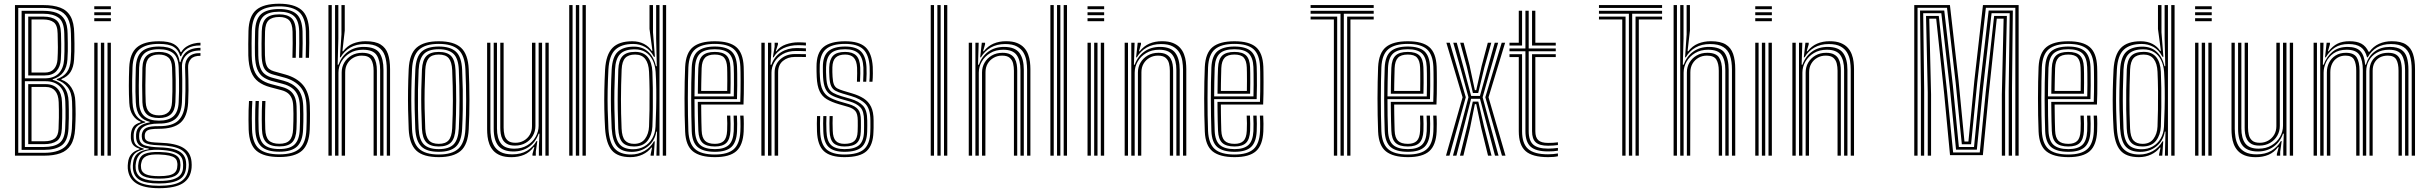

<svg xmlns="http://www.w3.org/2000/svg" viewBox="-20 -827 12902 1020"><path d="M59.5 0V-800H210.5Q263.2 -800 299.5 -786.6Q335.8 -773.2 354.6 -740.2Q373.5 -707.2 374.5 -648.5Q375.2 -618.8 375.6 -596.2Q376 -573.8 375.5 -553.5Q375 -533.2 373.5 -509.8Q370.8 -470.2 355 -445Q339.2 -419.8 306.5 -407V-403.5Q340 -392.5 359.6 -361.2Q379.2 -330 380.2 -288Q381 -268.5 381.4 -252Q381.8 -235.5 381.8 -219.1Q381.8 -202.8 381.1 -184.5Q380.5 -166.2 379.2 -143Q375.8 -87.5 355.9 -56.5Q336 -25.5 300.6 -12.8Q265.2 0 214.5 0ZM77 -15.2H214.5Q283 -15.2 319.8 -42.6Q356.5 -70 361.8 -143Q363.2 -172 363.8 -196Q364.2 -220 363.9 -242Q363.5 -264 362.8 -287.2Q361.2 -335 339.4 -363.4Q317.5 -391.8 281.5 -402.8V-406.8Q317.8 -419.2 335.4 -443.8Q353 -468.2 356 -511Q357.5 -532.5 357.8 -553.2Q358 -574 357.8 -597.1Q357.5 -620.2 356.8 -648.5Q356 -701.5 339.1 -731.1Q322.2 -760.8 289.9 -772.8Q257.5 -784.8 210.5 -784.8H77ZM94.8 -30.8V-769.5H210.5Q251.5 -769.5 280 -758.9Q308.5 -748.2 323.5 -722Q338.5 -695.8 339.2 -648.5Q340 -621 340.2 -598.2Q340.5 -575.5 340.2 -554.5Q340 -533.5 338.2 -510.8Q335.8 -470.8 316.9 -444.1Q298 -417.5 259.8 -405.8V-403Q299.8 -392.2 321.5 -363.1Q343.2 -334 344.5 -286.8Q345.2 -265.8 345.6 -244.8Q346 -223.8 345.6 -199.2Q345.2 -174.8 343.8 -142.8Q340.2 -77.5 307.1 -54.1Q274 -30.8 214.5 -30.8ZM112.2 -410.8H217Q266.2 -410.8 291.9 -437.1Q317.5 -463.5 320.8 -511.2Q322 -532.2 322.4 -553Q322.8 -573.8 322.5 -597Q322.2 -620.2 321.5 -648.5Q320.2 -711.8 291.1 -732.9Q262 -754 210.5 -754H112.2ZM130 -426.2V-738.8H210.5Q255.2 -738.8 279 -720.1Q302.8 -701.5 304 -648.2Q305 -616.2 305.1 -593.1Q305.2 -570 304.9 -551Q304.5 -532 303.2 -511.2Q300.8 -472.2 279.8 -449.2Q258.8 -426.2 217 -426.2ZM147.5 -441.5H217Q250.2 -441.5 266.9 -460.6Q283.5 -479.8 285.5 -511.2Q287.5 -545.2 287.5 -576.1Q287.5 -607 286.2 -648.2Q285.5 -693.5 265.5 -708.5Q245.5 -723.5 210.5 -723.5H147.5ZM112.2 -46.2H214.5Q266.8 -46.2 295 -66.6Q323.2 -87 326.2 -143Q327.8 -175.8 328 -199.1Q328.2 -222.5 328 -242.8Q327.8 -263 327 -286Q325.2 -341 297.6 -368.2Q270 -395.5 222 -395.5H112.2ZM130 -61.2V-380H223Q263.5 -380 285.8 -355.6Q308 -331.2 309.2 -285Q310.2 -263.2 310.5 -243.2Q310.8 -223.2 310.4 -199.5Q310 -175.8 308.5 -143Q306.2 -95.2 282.1 -78.2Q258 -61.2 214.5 -61.2ZM147.5 -76.5H214.5Q252.5 -76.5 271 -91.4Q289.5 -106.2 291 -141.8Q292.5 -179 292.8 -202Q293 -225 292.8 -243.4Q292.5 -261.8 291.8 -284.2Q290.5 -323.8 272.9 -344.4Q255.2 -365 223.5 -365H147.5Z M480.8 -778V-793.8H569V-778ZM480.8 -714.5V-730.2H569V-714.5ZM480.8 -746.2V-762H569V-746.2ZM551.2 0V-600H569V0ZM480.8 0V-600H498.5V0ZM516 0V-600H533.8V0Z M825.2 172.8Q745 172.8 704.2 147Q663.5 121.2 658.8 68.2Q658.2 60.5 658.6 52.8Q659 45 660 37.2Q663 9.2 678.1 -8.2Q693.2 -25.8 721 -33.5V-37.2Q699.5 -43.5 688.6 -55.8Q677.8 -68 675.5 -89.8Q675.2 -95 675.2 -101.4Q675.2 -107.8 675.5 -113.2Q677.2 -137.5 688.1 -153.2Q699 -169 727 -177V-180.8Q703.5 -189 686.2 -214Q669 -239 666.8 -280.2Q665.5 -302.8 665 -325.4Q664.5 -348 664.5 -371.4Q664.5 -394.8 665 -419.1Q665.5 -443.5 666.5 -469.2Q669.8 -543.5 707.6 -575.6Q745.5 -607.8 824.5 -607.8Q876.5 -607.8 903 -593.1Q929.5 -578.5 939.5 -550.5H943.2Q953.5 -568.8 971.4 -579.8Q989.2 -590.8 1009.2 -595.6Q1029.2 -600.5 1045 -600V-585.5Q1002.2 -586 976.6 -570Q951 -554 941.8 -528.5H937.5Q929.2 -561.2 903.5 -577.5Q877.8 -593.8 824.5 -593.8Q755 -593.8 720.9 -564.9Q686.8 -536 684 -469.5Q682.8 -434 682.1 -403.1Q681.5 -372.2 682 -342.8Q682.5 -313.2 684 -281.5Q686.5 -236.2 704.6 -212.1Q722.8 -188 751.5 -180.2V-176.5Q719.2 -168.8 705.8 -154Q692.2 -139.2 690.2 -113.5Q690 -107.2 690 -101.5Q690 -95.8 690.5 -89.5Q692.2 -68 703.4 -56.9Q714.5 -45.8 743.5 -37.5V-33.5Q709.5 -25.5 694.1 -9Q678.8 7.5 674.8 37.2Q673.5 45.5 672.8 51.9Q672 58.2 673 68Q678 115.2 713.4 137.6Q748.8 160 825.2 160Q904.2 160 940.5 137.2Q976.8 114.5 982 64.5Q983.2 55.5 983.1 48.2Q983 41 981.8 32Q976.2 -12.2 940.5 -32.5Q904.8 -52.8 828.2 -55Q795.2 -56 775.8 -59.8Q756.2 -63.5 746.9 -70.8Q737.5 -78 734.8 -89.2Q733.5 -94 733.1 -101.9Q732.8 -109.8 733.5 -113.8Q738 -139.2 758 -148.2Q778 -157.2 824.8 -156.8Q896.8 -156.2 928.2 -187.6Q959.8 -219 963.2 -282Q964.8 -315.8 965.1 -343.2Q965.5 -370.8 965 -400.4Q964.5 -430 963.2 -470Q962.2 -504.2 983.2 -525.1Q1004.2 -546 1045 -544.8V-530.5Q1010 -531.2 994.1 -513.6Q978.2 -496 979.2 -467.5Q980.2 -434.5 980.9 -405.1Q981.5 -375.8 981.4 -345.9Q981.2 -316 979.5 -281.2Q975.5 -207.5 938.9 -175.1Q902.2 -142.8 824.5 -142.8Q798.2 -142.8 782.4 -140.2Q766.5 -137.8 758.8 -130.9Q751 -124 749.2 -111Q749 -109.8 749 -103.6Q749 -97.5 749.8 -94.2Q752 -85 759.8 -79.6Q767.5 -74.2 783.9 -72Q800.2 -69.8 828.5 -68.8Q912.2 -66.5 952.8 -42.2Q993.2 -18 997.5 32.2Q998.2 41 998.4 49Q998.5 57 997.8 64.8Q992.8 120 951.6 146.4Q910.5 172.8 825.2 172.8ZM825.2 134.2Q871.5 134.2 898.8 125.9Q926 117.5 938.5 102.1Q951 86.8 952.2 66Q953 55.5 952.9 48.2Q952.8 41 951.5 32Q949.2 12.2 936.2 -0.9Q923.2 -14 896.9 -21.5Q870.5 -29 827.8 -31Q766.5 -33.8 737.5 -17.5Q708.5 -1.2 702 37.8Q700.8 45 700.2 52.1Q699.8 59.2 700.8 69Q705 104.2 734.8 119.2Q764.5 134.2 825.2 134.2ZM825.2 122Q769.2 122 743.5 109.4Q717.8 96.8 714.5 68.2Q713.5 60.5 713.9 53.4Q714.2 46.2 716 37.2Q721.5 2.5 748.2 -9.4Q775 -21.2 829.5 -19.5Q864.8 -18.5 887.8 -12.8Q910.8 -7 922.8 4Q934.8 15 937.2 32Q938.8 43 938.8 49.9Q938.8 56.8 937.5 65Q934 95.2 907.9 108.6Q881.8 122 825.2 122ZM825.2 108.8Q856.8 108.8 877 104.5Q897.2 100.2 907.9 90.5Q918.5 80.8 921 64.8Q922.5 56.5 922.6 48.5Q922.8 40.5 920.5 32Q918.5 20 908.6 12Q898.8 4 879.1 -0.4Q859.5 -4.8 828 -6.2Q779.5 -8.5 757.2 2.5Q735 13.5 731 37.2Q728.8 44.8 728.6 53.1Q728.5 61.5 729.8 68.2Q733 89 755.1 98.9Q777.2 108.8 825.2 108.8ZM825.2 147.8Q754.2 147.8 722.2 129Q690.2 110.2 686.2 68Q685.5 59 685.9 52.2Q686.2 45.5 687.2 37.2Q691 5.5 710 -11.2Q729 -28 770 -34V-37.8Q737.8 -42 722.2 -54Q706.8 -66 703.5 -89.5Q702.8 -95.8 702.8 -101.6Q702.8 -107.5 703 -113.5Q704.8 -141.2 722.5 -156.1Q740.2 -171 775.5 -176.8V-180Q741.8 -187.5 722.8 -211.8Q703.8 -236 701.5 -283Q700 -310.8 699.6 -340.2Q699.2 -369.8 699.9 -401.6Q700.5 -433.5 701.5 -468.2Q704 -528 733.9 -553.9Q763.8 -579.8 824.5 -579.8Q877 -579.8 902.8 -560.4Q928.5 -541 934.8 -497H938.5Q945.5 -522.2 958.5 -539Q971.5 -555.8 992.8 -564.2Q1014 -572.8 1045 -573V-558.5Q997 -559.5 971 -534.8Q945 -510 946.8 -470.2Q948 -437.5 948.2 -405.1Q948.5 -372.8 948.1 -342.1Q947.8 -311.5 946.5 -283.5Q943.2 -224 913.9 -197Q884.5 -170 824.2 -170.5Q796.5 -170.8 773.6 -165.6Q750.8 -160.5 736.6 -148.8Q722.5 -137 719.8 -116.5Q718.8 -110 719 -102.2Q719.2 -94.5 719.8 -90.2Q724 -63.2 750.4 -54.5Q776.8 -45.8 828 -44.2Q873 -43 903 -34.8Q933 -26.5 949 -10.2Q965 6 968.2 31.8Q969 39.5 969.2 47.8Q969.5 56 968.5 64.8Q964.2 110.5 928.4 129.1Q892.5 147.8 825.2 147.8ZM824.5 -186Q875 -186 900.9 -208.9Q926.8 -231.8 929.2 -283.5Q931 -313.8 931.2 -343.1Q931.5 -372.5 931 -403.4Q930.5 -434.2 929.2 -469Q927.2 -521.5 901 -543.5Q874.8 -565.5 824.5 -565.5Q769.8 -565.5 745.4 -541.5Q721 -517.5 719 -467.8Q717.5 -415 717.4 -372.9Q717.2 -330.8 719 -281.8Q721.2 -232 747.5 -209Q773.8 -186 824.5 -186ZM824.5 -200Q780.5 -200 759.4 -220.4Q738.2 -240.8 736.5 -284Q735 -328.5 735.1 -372.4Q735.2 -416.2 736.5 -466.8Q738.2 -512 759.8 -531.6Q781.2 -551.2 824.5 -551.2Q867 -551.2 888.4 -531.9Q909.8 -512.5 911.5 -468.8Q913 -433.8 913.4 -402.9Q913.8 -372 913.4 -343Q913 -314 911.8 -284.5Q909.5 -240 887.9 -220Q866.2 -200 824.5 -200ZM824.5 -214.2Q856.8 -214.2 874.5 -230.9Q892.2 -247.5 894 -285.8Q895.5 -313 895.9 -341.5Q896.2 -370 895.8 -401.4Q895.2 -432.8 894 -468.2Q892.5 -506 874.4 -521.6Q856.2 -537.2 824.5 -537.2Q791.2 -537.2 773.2 -521.1Q755.2 -505 754 -466Q752.5 -419 752.4 -374.8Q752.2 -330.5 754 -284.8Q755.8 -247.5 773.2 -230.9Q790.8 -214.2 824.5 -214.2Z M1464 7.2Q1381.5 7.2 1342.6 -25.8Q1303.8 -58.8 1301 -138.8Q1300.5 -164.5 1300.2 -190.1Q1300 -215.8 1300.6 -240.8Q1301.2 -265.8 1302.8 -290.5H1320.5Q1319.2 -271 1318.5 -247.9Q1317.8 -224.8 1317.8 -197.9Q1317.8 -171 1318.8 -139.5Q1321.2 -67.2 1355.6 -37.1Q1390 -7 1464 -7Q1538.2 -7 1571.6 -37.8Q1605 -68.5 1607.8 -139.5Q1608.8 -159 1609 -179.8Q1609.2 -200.5 1609.2 -221.8Q1609.2 -243 1608.2 -264.5Q1606 -330.5 1575.4 -365.4Q1544.8 -400.2 1491 -414.8L1431 -431Q1410.8 -436.5 1397.4 -447.4Q1384 -458.2 1377.4 -478.9Q1370.8 -499.5 1369.8 -533.8Q1369 -565.8 1369.4 -596.2Q1369.8 -626.8 1370.5 -660.5Q1371.8 -708.8 1393.5 -729.8Q1415.2 -750.8 1463.5 -750.8Q1507 -750.8 1528.8 -730.6Q1550.5 -710.5 1552 -659.5Q1552.8 -634.2 1552.5 -596.6Q1552.2 -559 1551.2 -519.8H1533.5Q1534.5 -559.8 1534.8 -596.1Q1535 -632.5 1534.2 -659Q1533.2 -701.5 1516.2 -719.1Q1499.2 -736.8 1463.5 -736.8Q1425.5 -736.8 1407.2 -719.4Q1389 -702 1388 -659.2Q1387.2 -627.8 1387 -596.5Q1386.8 -565.2 1387.5 -534.2Q1388.2 -503.5 1393.8 -486.2Q1399.2 -469 1409.6 -460.8Q1420 -452.5 1435.2 -448.2L1494.8 -431.5Q1556.5 -414.5 1589.9 -375Q1623.2 -335.5 1626 -265.2Q1626.8 -245.2 1626.9 -223.4Q1627 -201.5 1626.6 -179.8Q1626.2 -158 1625.5 -138.8Q1622.2 -60.8 1584.8 -26.8Q1547.2 7.2 1464 7.2ZM1464 -21Q1399 -21 1368.8 -48.2Q1338.5 -75.5 1336.2 -140Q1335.8 -166.8 1335.5 -191.9Q1335.2 -217 1335.9 -241.5Q1336.5 -266 1337.8 -290.5H1355.2Q1354.2 -267.8 1353.6 -244Q1353 -220.2 1353 -194.6Q1353 -169 1354 -140.5Q1356 -83.5 1381.8 -59.4Q1407.5 -35.2 1464 -35.2Q1520.2 -35.2 1545.4 -60Q1570.5 -84.8 1572.5 -140.5Q1573.5 -160.8 1573.8 -180.9Q1574 -201 1574 -221.6Q1574 -242.2 1573 -263Q1571.8 -298 1561.2 -321.5Q1550.8 -345 1531.1 -359.4Q1511.5 -373.8 1483.2 -381.2L1422.8 -397.2Q1396 -404.5 1376.6 -418.8Q1357.2 -433 1346.5 -460.1Q1335.8 -487.2 1334.5 -532.8Q1334 -553.5 1334 -574.9Q1334 -596.2 1334.4 -618Q1334.8 -639.8 1335.2 -661.2Q1337 -724.8 1367 -751.9Q1397 -779 1463.5 -779Q1525.5 -779 1555.2 -752.4Q1585 -725.8 1587.2 -660.5Q1588 -635.8 1587.8 -597Q1587.5 -558.2 1586.2 -519.8H1568.8Q1569.8 -559.2 1570 -597.1Q1570.2 -635 1569.5 -660Q1567.8 -718.5 1541.8 -741.6Q1515.8 -764.8 1463.5 -764.8Q1406.5 -764.8 1380.5 -741Q1354.5 -717.2 1352.8 -660.8Q1352 -630.5 1351.8 -596.9Q1351.5 -563.2 1352.2 -533Q1353.2 -493.8 1361.8 -470Q1370.2 -446.2 1386.5 -433.4Q1402.8 -420.5 1427 -414L1487 -398Q1534 -385.5 1561.2 -354.9Q1588.5 -324.2 1590.8 -263.8Q1591.5 -241.2 1591.8 -221Q1592 -200.8 1591.6 -181Q1591.2 -161.2 1590.2 -140Q1587.8 -77 1558.6 -49Q1529.5 -21 1464 -21ZM1464 -49.2Q1416.8 -49.2 1394.9 -70.5Q1373 -91.8 1371.5 -141.2Q1371 -165.8 1370.6 -189.9Q1370.2 -214 1370.9 -238.9Q1371.5 -263.8 1372.8 -290.5H1390.2Q1389.2 -263 1388.6 -239.6Q1388 -216.2 1388.2 -192.9Q1388.5 -169.5 1389.2 -141.5Q1390.5 -99.2 1408.2 -81.2Q1426 -63.2 1464 -63.2Q1501.5 -63.2 1518.5 -81.6Q1535.5 -100 1537.2 -141.5Q1538.2 -165 1538.6 -184.8Q1539 -204.5 1538.9 -223.1Q1538.8 -241.8 1537.8 -261.8Q1537 -288 1529.6 -305.1Q1522.2 -322.2 1508.9 -332.4Q1495.5 -342.5 1475.8 -347.8L1414.8 -364Q1378 -373.8 1352.6 -392.9Q1327.2 -412 1314 -445.5Q1300.8 -479 1299.2 -531.8Q1298.8 -560.5 1298.9 -593.2Q1299 -626 1300 -662.2Q1302.2 -741 1341 -774.1Q1379.8 -807.2 1463.5 -807.2Q1541.5 -807.2 1580.6 -775.2Q1619.8 -743.2 1622.5 -661.8Q1623.2 -637.8 1623.1 -599.2Q1623 -560.8 1621.5 -519.8H1604Q1605.2 -558 1605.4 -596.6Q1605.5 -635.2 1604.8 -661Q1602.5 -734 1568.4 -763.6Q1534.2 -793.2 1463.5 -793.2Q1388.2 -793.2 1354 -763.1Q1319.8 -733 1317.5 -661.8Q1316.8 -633.2 1316.5 -596.6Q1316.2 -560 1317 -532Q1318 -485.5 1329.2 -455.2Q1340.5 -425 1362.8 -407.4Q1385 -389.8 1419 -380.5L1479.5 -364.5Q1502.2 -358.5 1518.8 -346.8Q1535.2 -335 1544.8 -314.6Q1554.2 -294.2 1555.5 -262.5Q1556 -242.8 1556.2 -222.9Q1556.5 -203 1556.2 -182.6Q1556 -162.2 1555 -141Q1553 -92 1531.9 -70.6Q1510.8 -49.2 1464 -49.2Z M2034.8 0V-457.2Q2034.8 -501 2024.5 -531.2Q2014.2 -561.5 1988.9 -577.2Q1963.5 -593 1918.2 -593Q1873.8 -593 1841.2 -574.5Q1808.8 -556 1789.5 -522.5H1785.8L1794 -644V-800H1811.5V-664.5L1799 -554.5H1802.8Q1824 -582.8 1854.9 -595.4Q1885.8 -608 1923 -608Q1973.5 -608 2001.5 -590.9Q2029.5 -573.8 2040.9 -540.8Q2052.2 -507.8 2052.2 -460V0ZM1724.8 0V-800H1742.5V0ZM1795.2 0V-442.2Q1795.2 -470.8 1809 -494.4Q1822.8 -518 1847.2 -532.2Q1871.8 -546.5 1904 -546.5Q1950 -546.5 1966.1 -521.9Q1982.2 -497.2 1982.2 -452V0H1964.8V-451.2Q1964.8 -489 1952 -510.2Q1939.2 -531.5 1901.8 -531.5Q1877 -531.5 1857 -520.1Q1837 -508.8 1825.4 -489Q1813.8 -469.2 1813.8 -443.5L1813 0ZM1760 0V-800H1777.5V-622.8L1773.8 -483.2H1778.2Q1794.2 -527.8 1829.2 -552.9Q1864.2 -578 1913.2 -577.8Q1974.5 -577.2 1995.9 -545.9Q2017.2 -514.5 2017.2 -456.5V0H1999.5V-454.8Q1999.5 -506.8 1980.4 -534.8Q1961.2 -562.8 1908 -562.8Q1868.2 -562.8 1839.1 -545.2Q1810 -527.8 1794 -500Q1778 -472.2 1778 -441.2V0Z M2311 7.8Q2228.2 7.8 2191.6 -27.1Q2155 -62 2151.2 -140.5Q2149 -192 2148 -243.5Q2147 -295 2147.8 -348.6Q2148.5 -402.2 2151.2 -459.5Q2155.2 -541.2 2193.8 -574.5Q2232.2 -607.8 2311 -607.8Q2391.5 -607.8 2429 -573.6Q2466.5 -539.5 2470.2 -459.2Q2473.8 -378.2 2473.9 -297.9Q2474 -217.5 2470.2 -140.5Q2466 -58.8 2427.6 -25.5Q2389.2 7.8 2311 7.8ZM2311 -6.2Q2382.2 -6.2 2415.6 -37.4Q2449 -68.5 2452.5 -141.5Q2456.2 -214.2 2456.4 -292.8Q2456.5 -371.2 2452.5 -458.5Q2449.2 -531.5 2415.9 -562.6Q2382.5 -593.8 2311 -593.8Q2239.2 -593.8 2205.9 -562.6Q2172.5 -531.5 2168.8 -458.5Q2166 -399 2165.2 -345.8Q2164.5 -292.5 2165.5 -242.5Q2166.5 -192.5 2168.8 -141.2Q2172.2 -69 2205.4 -37.6Q2238.5 -6.2 2311 -6.2ZM2311 -20.5Q2246.5 -20.5 2218 -49.2Q2189.5 -78 2186.2 -142.5Q2184 -195 2183 -245.5Q2182 -296 2182.9 -348.1Q2183.8 -400.2 2186.5 -457.5Q2189.8 -524 2219.2 -551.9Q2248.8 -579.8 2311 -579.8Q2373 -579.8 2402.5 -552Q2432 -524.2 2435 -457.8Q2437.5 -403 2438.4 -351.2Q2439.2 -299.5 2438.5 -248Q2437.8 -196.5 2435 -142.5Q2431.8 -76.5 2402.5 -48.5Q2373.2 -20.5 2311 -20.5ZM2311 -34.8Q2365 -34.8 2389.8 -60Q2414.5 -85.2 2417.5 -143.8Q2421 -219.5 2421.1 -294Q2421.2 -368.5 2417.5 -456.5Q2414.8 -516.8 2389 -541.1Q2363.2 -565.5 2311 -565.5Q2255.8 -565.5 2231.4 -539.8Q2207 -514 2204 -456.2Q2201.5 -402.5 2200.6 -352Q2199.8 -301.5 2200.5 -250.2Q2201.2 -199 2204 -143Q2207 -84.2 2232.1 -59.5Q2257.2 -34.8 2311 -34.8ZM2311 -48.8Q2265.8 -48.8 2244.9 -70.8Q2224 -92.8 2221.5 -143.2Q2219.2 -198.2 2218.2 -248.6Q2217.2 -299 2218.1 -349.8Q2219 -400.5 2221.5 -455.8Q2224 -508 2245.4 -529.6Q2266.8 -551.2 2311 -551.2Q2356 -551.2 2376.8 -529.2Q2397.5 -507.2 2399.8 -455.8Q2403.8 -366 2403.5 -291.6Q2403.2 -217.2 2399.8 -144.2Q2397.2 -92.8 2376.4 -70.8Q2355.5 -48.8 2311 -48.8ZM2311 -62.8Q2347 -62.8 2363.5 -82Q2380 -101.2 2382.2 -145Q2385.8 -221.2 2385.9 -293.1Q2386 -365 2382.2 -455Q2380.2 -498.2 2363.9 -517.8Q2347.5 -537.2 2311 -537.2Q2274.2 -537.2 2257.9 -517.9Q2241.5 -498.5 2239.2 -455.2Q2236.8 -399.5 2235.9 -349.5Q2235 -299.5 2235.9 -249.6Q2236.8 -199.8 2239.2 -143.8Q2241.5 -101.2 2258.1 -82Q2274.8 -62.8 2311 -62.8Z M2696.8 8Q2661.8 8 2638.4 -1.4Q2615 -10.8 2600.9 -26.6Q2586.8 -42.5 2579.6 -61.9Q2572.5 -81.2 2570.1 -101.5Q2567.8 -121.8 2567.8 -140V-600H2585.2V-142.8Q2585.2 -121.2 2588.9 -97.6Q2592.5 -74 2604.1 -53.4Q2615.8 -32.8 2639 -19.9Q2662.2 -7 2701.8 -7Q2747.5 -7 2779.5 -26Q2811.5 -45 2830.2 -77.5H2834.5L2826.5 -20.8V0H2808.8V-9L2818.8 -45.5H2815Q2793.8 -17 2763.9 -4.5Q2734 8 2696.8 8ZM2877.5 0V-600H2895V0ZM2715.8 -53.5Q2688.8 -53.5 2673.1 -62.8Q2657.5 -72 2649.9 -86.5Q2642.2 -101 2640 -117.4Q2637.8 -133.8 2637.8 -148V-600H2655.5V-148.8Q2655.5 -129.2 2659.8 -110.9Q2664 -92.5 2677.4 -80.5Q2690.8 -68.5 2718.2 -68.5Q2742.8 -68.5 2762.8 -79.9Q2782.8 -91.2 2794.5 -111.1Q2806.2 -131 2806.2 -156.5V-600H2824.5V-157.8Q2824.5 -129.5 2810.8 -105.8Q2797 -82 2772.6 -67.8Q2748.2 -53.5 2715.8 -53.5ZM2706.5 -22.2Q2651.8 -22.8 2627.2 -52.8Q2602.8 -82.8 2602.8 -143.5V-600H2620.2V-145.2Q2620.2 -92.8 2641 -65Q2661.8 -37.2 2712 -37.2Q2751.5 -37.2 2780.6 -54.8Q2809.8 -72.2 2825.6 -100.1Q2841.5 -128 2841.5 -159V-600H2859.8V0H2842.8V-47.8L2845.8 -116.8H2841.5Q2825.2 -71.5 2790 -46.8Q2754.8 -22 2706.5 -22.2Z M3074.5 0V-800H3092.2V0ZM3004 0V-800H3021.8V0ZM3039.2 0V-800H3057V0Z M3518.8 0H3501V-800H3518.8ZM3483.5 0H3467.2L3470.5 -127.8H3466.8Q3458 -78 3421.6 -49.1Q3385.2 -20.2 3336 -20.2Q3284.8 -20.2 3259.4 -48.2Q3234 -76.2 3229.5 -144.2Q3227 -192 3225.9 -242.2Q3224.8 -292.5 3225.6 -346.1Q3226.5 -399.8 3229.5 -457.2Q3233.2 -524.8 3262.1 -552Q3291 -579.2 3348 -579.2Q3394 -579.2 3424.1 -551.4Q3454.2 -523.5 3465 -475.2H3469.2L3465.8 -623.5V-800H3483.5ZM3343.5 -34.2Q3376.5 -34.2 3402.8 -49.1Q3429 -64 3444.9 -91Q3460.8 -118 3462.5 -154.2Q3464.5 -199 3465.8 -250.5Q3467 -302 3466.4 -352.8Q3465.8 -403.5 3463 -445.5Q3460.2 -481.5 3446.8 -508.2Q3433.2 -535 3409.5 -550Q3385.8 -565 3352.2 -565Q3299.5 -565 3274.8 -540.2Q3250 -515.5 3247.2 -456.8Q3244.8 -397.8 3244 -346.8Q3243.2 -295.8 3244.1 -246.6Q3245 -197.5 3247.2 -143.8Q3250 -85.2 3272.4 -59.8Q3294.8 -34.2 3343.5 -34.2ZM3348 -48.8Q3305.8 -48.8 3286.2 -71.1Q3266.8 -93.5 3264.5 -144.8Q3262.5 -197.8 3261.8 -247.4Q3261 -297 3261.9 -348.4Q3262.8 -399.8 3264.8 -457.8Q3266.8 -506.8 3287.4 -529.1Q3308 -551.5 3354.2 -551.5Q3398.2 -551.5 3420.9 -523.9Q3443.5 -496.2 3445.8 -445.8Q3447.5 -408.2 3448.1 -359.4Q3448.8 -310.5 3448.2 -257.5Q3447.8 -204.5 3445.8 -154.2Q3443.8 -110 3420.1 -79.4Q3396.5 -48.8 3348 -48.8ZM3348.5 -62.8Q3387.2 -62.8 3406.8 -89.5Q3426.2 -116.2 3428 -154.8Q3429.8 -194 3430.5 -244.2Q3431.2 -294.5 3430.8 -347.1Q3430.2 -399.8 3428 -445.5Q3426 -490.2 3407.8 -513.8Q3389.5 -537.2 3354.2 -537.2Q3318.2 -537.2 3301.4 -518.9Q3284.5 -500.5 3282.5 -458Q3279 -374 3278.9 -299.5Q3278.8 -225 3282.2 -144.8Q3284.2 -99 3300.5 -80.9Q3316.8 -62.8 3348.5 -62.8ZM3328.8 7.8Q3260.8 7.8 3230.2 -28.5Q3199.8 -64.8 3194.5 -144Q3191.5 -196 3190.5 -245.9Q3189.5 -295.8 3190.5 -347.6Q3191.5 -399.5 3194.5 -457.5Q3199.5 -537.5 3233.8 -572.6Q3268 -607.8 3339 -607.8Q3374.5 -607.8 3401.1 -593.8Q3427.8 -579.8 3441.8 -557H3446L3430.5 -673.2V-800H3449V-655L3459.2 -525.2L3454 -525.5Q3435.8 -561.2 3407 -577.4Q3378.2 -593.5 3344 -593.5Q3281.8 -593.5 3249.1 -563.2Q3216.5 -533 3212.2 -458Q3209.2 -398.5 3208.2 -346.2Q3207.2 -294 3208.4 -244.4Q3209.5 -194.8 3212.2 -143.2Q3217 -68.5 3245.8 -37.4Q3274.5 -6.2 3332.5 -6.2Q3370.2 -6.2 3403 -24.6Q3435.8 -43 3454.2 -76.2H3458.5L3453.2 0H3436.2L3436.5 -6.5L3444 -42.8H3440.2Q3423.2 -20 3393.9 -6.1Q3364.5 7.8 3328.8 7.8Z M3778 7.8Q3699.5 7.8 3661.2 -22.8Q3623 -53.2 3619.8 -127.8Q3618 -169.2 3617.2 -214.2Q3616.5 -259.2 3616.5 -304.6Q3616.5 -350 3617.4 -392.5Q3618.2 -435 3619.8 -471Q3623.5 -546.2 3661.4 -577Q3699.2 -607.8 3777.2 -607.8Q3855.2 -607.8 3891.4 -577Q3927.5 -546.2 3930.8 -473.2Q3931.2 -465.5 3931.5 -443.2Q3931.8 -421 3931.9 -390.9Q3932 -360.8 3931.5 -329.1Q3931 -297.5 3929.8 -271.5H3705Q3705.2 -246 3705.5 -223Q3705.8 -200 3706.2 -178Q3706.8 -156 3707.5 -133.2Q3709 -95.5 3725.4 -79.1Q3741.8 -62.8 3778 -62.8Q3809 -62.8 3824.9 -78.1Q3840.8 -93.5 3842.8 -132.2Q3843.8 -149.2 3843.6 -171.9Q3843.5 -194.5 3842.2 -212.8H3859.8Q3861 -192 3861 -169.1Q3861 -146.2 3860.5 -131.5Q3858.2 -87.2 3838.9 -68Q3819.5 -48.8 3778 -48.8Q3732.5 -48.8 3712.1 -68.4Q3691.8 -88 3690 -132.5Q3689 -158 3688.4 -184.1Q3687.8 -210.2 3687.5 -236Q3687.2 -261.8 3687 -286H3912.8Q3913.8 -312.2 3914.1 -341.5Q3914.5 -370.8 3914.4 -397.8Q3914.2 -424.8 3914 -444.8Q3913.8 -464.8 3913.2 -472.5Q3910.2 -537.5 3878.6 -565.6Q3847 -593.8 3777.2 -593.8Q3708 -593.8 3674.1 -565.8Q3640.2 -537.8 3637 -469Q3635.8 -437 3635 -395.1Q3634.2 -353.2 3634.2 -307.2Q3634.2 -261.2 3634.9 -215.6Q3635.5 -170 3637 -130.5Q3640 -64.5 3672.4 -35.4Q3704.8 -6.2 3778 -6.2Q3846.5 -6.2 3878.2 -34.6Q3910 -63 3913.2 -129.5Q3913.8 -140 3913.9 -154.8Q3914 -169.5 3913.6 -184.9Q3913.2 -200.2 3912.2 -212.8H3930Q3931.5 -194 3931.5 -169.5Q3931.5 -145 3930.8 -128.8Q3927.2 -55.8 3891.8 -24Q3856.2 7.8 3778 7.8ZM3778 -20.5Q3716.8 -20.5 3687 -45.2Q3657.2 -70 3654.8 -130.5Q3653.5 -165.8 3652.8 -209.1Q3652 -252.5 3651.9 -298.5Q3651.8 -344.5 3652.5 -388.2Q3653.2 -432 3654.8 -467.8Q3657.5 -530 3687.2 -554.9Q3717 -579.8 3777.2 -579.8Q3837.8 -579.8 3865.4 -554.8Q3893 -529.8 3895.5 -472Q3896 -462.8 3896.4 -435.5Q3896.8 -408.2 3896.6 -372.2Q3896.5 -336.2 3895.2 -300.5H3669.5Q3669.5 -256.8 3670.1 -212.2Q3670.8 -167.8 3672.2 -131.8Q3674.5 -78.8 3699.8 -56.8Q3725 -34.8 3778 -34.8Q3827.5 -34.8 3851.4 -56.5Q3875.2 -78.2 3878 -130.5Q3878.8 -146 3878.6 -169.8Q3878.5 -193.5 3877.2 -212.8H3895Q3896.2 -193 3896.2 -169.5Q3896.2 -146 3895.5 -130Q3892.8 -71.5 3865.4 -46Q3838 -20.5 3778 -20.5ZM3669.5 -314.8H3878.2Q3879 -346.5 3879.1 -378.5Q3879.2 -410.5 3878.9 -435.6Q3878.5 -460.8 3878 -471Q3875.8 -521.5 3852.2 -543.5Q3828.8 -565.5 3777.2 -565.5Q3724 -565.5 3699.4 -542.9Q3674.8 -520.2 3672.2 -467Q3671 -433.5 3670.4 -393.5Q3669.8 -353.5 3669.5 -314.8ZM3687.2 -329.2Q3687.5 -346.8 3687.8 -370.4Q3688 -394 3688.5 -419.1Q3689 -444.2 3690 -466Q3692 -512.2 3712.5 -531.8Q3733 -551.2 3777.2 -551.2Q3819.8 -551.2 3839.1 -532.5Q3858.5 -513.8 3860.2 -470.5Q3860.8 -460.5 3861.1 -437.9Q3861.5 -415.2 3861.4 -386.6Q3861.2 -358 3860.5 -329.2ZM3705 -343.8H3843.2Q3843.8 -371.2 3843.8 -397.1Q3843.8 -423 3843.5 -442.4Q3843.2 -461.8 3842.8 -469.2Q3841.2 -504.2 3826.8 -520.8Q3812.2 -537.2 3777.2 -537.2Q3741 -537.2 3725 -520Q3709 -502.8 3707.5 -465.2Q3707 -444.2 3706.4 -424.1Q3705.8 -404 3705.5 -384.1Q3705.2 -364.2 3705 -343.8Z M4060 0V-600H4077.5L4077.8 -552.5L4073.2 -483.2H4078.2Q4093.8 -527 4129 -549.4Q4164.2 -571.8 4212.2 -571.8Q4225 -571.8 4239.6 -571.1Q4254.2 -570.5 4261.5 -570V-555Q4252.2 -555.5 4236.2 -555.9Q4220.2 -556.2 4208 -556.2Q4167.8 -556.2 4138.6 -539.8Q4109.5 -523.2 4094 -496.9Q4078.5 -470.5 4078.5 -441V0ZM4024.8 0V-600H4042.5V0ZM4095.2 0V-442.2Q4095.2 -485.2 4126 -512.5Q4156.8 -539.8 4201.8 -539.8Q4216.8 -539.8 4232.8 -539.6Q4248.8 -539.5 4261.5 -539.2V-524Q4249 -524.5 4232.8 -524.5Q4216.5 -524.5 4201.5 -524.5Q4165.2 -524.5 4139.5 -503.5Q4113.8 -482.5 4113.8 -443.5V0ZM4085.8 -522.5 4095.2 -579.2V-600H4112.8L4113 -591.2L4101.2 -554.5H4104.5Q4122.8 -579.8 4155 -591Q4187.2 -602.2 4220.5 -602.2Q4228.8 -602.2 4240.2 -601.8Q4251.8 -601.2 4261.5 -600.5V-585.2Q4253.5 -586 4242.4 -586.5Q4231.2 -587 4220.2 -587Q4176.2 -587 4142.4 -571.1Q4108.5 -555.2 4089.5 -522.5Z M4466.2 7.8Q4391.8 7.8 4357.4 -23.6Q4323 -55 4320.2 -128.8Q4319.5 -150 4319.5 -170.5Q4319.5 -191 4320.5 -210.5H4337.2Q4336.2 -192.5 4336.2 -171Q4336.2 -149.5 4337 -129.2Q4339.5 -62.2 4370.1 -34.2Q4400.8 -6.2 4466.2 -6.2Q4539 -6.2 4570.4 -34.6Q4601.8 -63 4603.5 -126.5Q4604 -140.2 4604.1 -148.5Q4604.2 -156.8 4604.1 -165.1Q4604 -173.5 4604 -187Q4604 -247.5 4578 -274.8Q4552 -302 4502.2 -316.5L4454.8 -330.5Q4432.8 -337 4418 -345.1Q4403.2 -353.2 4395.5 -370Q4387.8 -386.8 4386.2 -418.5Q4385.5 -434.8 4385.1 -444.8Q4384.8 -454.8 4385.2 -469.2Q4386.8 -510.8 4405.8 -531Q4424.8 -551.2 4469.8 -551.2Q4509 -551.2 4528.5 -532.1Q4548 -513 4550 -468Q4550.5 -458.5 4550.4 -436.9Q4550.2 -415.2 4548.8 -392.8H4532.5Q4533.5 -414.2 4533.6 -436.6Q4533.8 -459 4533.2 -467.5Q4531.2 -503.8 4515.8 -520.5Q4500.2 -537.2 4469.8 -537.2Q4436.5 -537.2 4419.8 -521.4Q4403 -505.5 4402 -469.2Q4401.5 -454 4401.9 -443.8Q4402.2 -433.5 4403 -418.8Q4404.5 -391.8 4410.4 -377.9Q4416.2 -364 4428.2 -357.4Q4440.2 -350.8 4459.5 -345L4506.2 -331Q4543 -320.2 4568.5 -303.9Q4594 -287.5 4607.5 -259.9Q4621 -232.2 4621 -187Q4621 -173.2 4621 -164.9Q4621 -156.5 4621 -148.1Q4621 -139.8 4620.2 -126.2Q4618.5 -56.8 4584 -24.5Q4549.5 7.8 4466.2 7.8ZM4466.2 -20.5Q4409.2 -20.5 4382.6 -45.4Q4356 -70.2 4353.8 -130Q4353 -149.8 4352.9 -171Q4352.8 -192.2 4353.8 -210.5H4370.5Q4369.5 -192.2 4369.6 -171.4Q4369.8 -150.5 4370.5 -130.8Q4372.2 -78 4395.2 -56.4Q4418.2 -34.8 4466.2 -34.8Q4519.5 -34.8 4544 -55.9Q4568.5 -77 4570 -127.2Q4570.5 -144 4570.4 -157Q4570.2 -170 4570.2 -187Q4570.2 -236.2 4550.6 -256.8Q4531 -277.2 4494 -288L4445.5 -301.8Q4416 -310.5 4396 -321.8Q4376 -333 4365.4 -355.1Q4354.8 -377.2 4352.5 -418Q4351.8 -433 4351.6 -445.5Q4351.5 -458 4351.5 -469.8Q4351.2 -528.5 4379.8 -554.1Q4408.2 -579.8 4469.8 -579.8Q4528.5 -579.8 4554.4 -553.1Q4580.2 -526.5 4583.2 -470.8Q4584 -458 4583.8 -434.9Q4583.5 -411.8 4582 -392.8H4565.5Q4566.5 -411.5 4566.9 -435.9Q4567.2 -460.2 4566.8 -468.5Q4564.2 -520.8 4540.9 -543.1Q4517.5 -565.5 4469.8 -565.5Q4416.8 -565.5 4393.1 -542.8Q4369.5 -520 4368.5 -470.2Q4368 -454 4368.4 -443.5Q4368.8 -433 4369.5 -418.5Q4371 -382 4380 -362.6Q4389 -343.2 4406.4 -333.6Q4423.8 -324 4450 -316L4498 -302.2Q4543 -289 4565.1 -264.9Q4587.2 -240.8 4587.2 -187Q4587.2 -172.8 4587.4 -159.1Q4587.5 -145.5 4586.8 -127Q4585 -70.5 4557.5 -45.5Q4530 -20.5 4466.2 -20.5ZM4466.2 -48.8Q4427 -48.8 4407.8 -67.2Q4388.5 -85.8 4387.2 -131.2Q4386.5 -152 4386.4 -171.4Q4386.2 -190.8 4387.2 -210.5H4403.8Q4402.8 -190.8 4403 -172.6Q4403.2 -154.5 4404 -131.8Q4405.2 -94.8 4419.9 -78.8Q4434.5 -62.8 4466.2 -62.8Q4502 -62.8 4518.4 -77.5Q4534.8 -92.2 4536.2 -127.8Q4537 -147.8 4536.9 -158.1Q4536.8 -168.5 4536.8 -187Q4536.5 -222 4524.4 -236.8Q4512.2 -251.5 4485.8 -259.2L4436.2 -273.5Q4397.2 -285 4372 -300.2Q4346.8 -315.5 4333.9 -343Q4321 -370.5 4318.8 -418Q4318 -436.5 4317.9 -447.2Q4317.8 -458 4317.8 -471.2Q4317.2 -546 4354.6 -576.9Q4392 -607.8 4469.8 -607.8Q4544.2 -607.8 4578.1 -576.2Q4612 -544.8 4616.5 -472Q4617.2 -460.2 4617.1 -436.6Q4617 -413 4615 -392.8H4598.5Q4600.5 -413.8 4600.5 -436.9Q4600.5 -460 4600 -471.5Q4596.2 -536 4566.2 -564.9Q4536.2 -593.8 4469.8 -593.8Q4398 -593.8 4366.1 -564.5Q4334.2 -535.2 4334.8 -470Q4334.5 -458.5 4334.6 -446.8Q4334.8 -435 4335.8 -418.2Q4338.2 -373.2 4350.4 -348.6Q4362.5 -324 4384.9 -311Q4407.2 -298 4441 -288L4490 -273.8Q4523 -264 4538.2 -246Q4553.5 -228 4553.5 -187Q4553.5 -173.5 4553.6 -165.2Q4553.8 -157 4553.6 -148.8Q4553.5 -140.5 4553 -127Q4551.8 -86.5 4532.2 -67.6Q4512.8 -48.8 4466.2 -48.8Z M4995 0V-800H5012.5V0ZM4924.5 0V-800H4942V0ZM4959.8 0V-800H4977.2V0Z M5436.5 0V-457.2Q5436.5 -479 5432.9 -502.6Q5429.2 -526.2 5417.6 -546.8Q5406 -567.2 5382.6 -580.1Q5359.2 -593 5320 -593Q5275.8 -593 5243.1 -574.2Q5210.5 -555.5 5191.2 -522.5H5187.2L5195.8 -600H5213.2V-591.5L5202.5 -554.5H5206.2Q5228.2 -582.5 5257.9 -595.2Q5287.5 -608 5324.8 -608Q5359.8 -608 5383 -598.6Q5406.2 -589.2 5420.5 -573.5Q5434.8 -557.8 5442 -538.2Q5449.2 -518.8 5451.6 -498.5Q5454 -478.2 5454 -460V0ZM5126.5 0V-600H5144.2V0ZM5197 0V-442.2Q5197 -470.8 5210.8 -494.4Q5224.5 -518 5249 -532.2Q5273.5 -546.5 5305.8 -546.5Q5331.8 -546.5 5347.4 -538Q5363 -529.5 5370.9 -515.6Q5378.8 -501.8 5381.4 -485Q5384 -468.2 5384 -452V0H5366.5V-451.2Q5366.5 -471.5 5362.1 -489.8Q5357.8 -508 5344.2 -519.8Q5330.8 -531.5 5303.5 -531.5Q5278.8 -531.5 5258.8 -520.1Q5238.8 -508.8 5227.1 -489Q5215.5 -469.2 5215.5 -443.5L5214.8 0ZM5161.8 0V-600H5179.2L5175.8 -483.2H5180Q5196 -527.8 5231 -552.9Q5266 -578 5315 -577.8Q5372.2 -577.5 5395.6 -545.9Q5419 -514.2 5419 -456.5V0H5401.2V-454.8Q5401.2 -507.5 5380.6 -535.1Q5360 -562.8 5309.8 -562.8Q5270 -562.8 5240.9 -545.2Q5211.8 -527.8 5195.8 -500Q5179.8 -472.2 5179.8 -441.2V0Z M5630.8 0V-800H5648.5V0ZM5560.2 0V-800H5578V0ZM5595.5 0V-800H5613.2V0Z M5757.5 -778V-793.8H5845.8V-778ZM5757.5 -714.5V-730.2H5845.8V-714.5ZM5757.5 -746.2V-762H5845.8V-746.2ZM5828 0V-600H5845.8V0ZM5757.5 0V-600H5775.2V0ZM5792.8 0V-600H5810.5V0Z M6264.8 0V-457.2Q6264.8 -479 6261.1 -502.6Q6257.5 -526.2 6245.9 -546.8Q6234.2 -567.2 6210.9 -580.1Q6187.5 -593 6148.2 -593Q6104 -593 6071.4 -574.2Q6038.8 -555.5 6019.5 -522.5H6015.5L6024 -600H6041.5V-591.5L6030.8 -554.5H6034.5Q6056.5 -582.5 6086.1 -595.2Q6115.8 -608 6153 -608Q6188 -608 6211.2 -598.6Q6234.5 -589.2 6248.8 -573.5Q6263 -557.8 6270.2 -538.2Q6277.5 -518.8 6279.9 -498.5Q6282.2 -478.2 6282.2 -460V0ZM5954.8 0V-600H5972.5V0ZM6025.2 0V-442.2Q6025.2 -470.8 6039 -494.4Q6052.8 -518 6077.2 -532.2Q6101.8 -546.5 6134 -546.5Q6160 -546.5 6175.6 -538Q6191.2 -529.5 6199.1 -515.6Q6207 -501.8 6209.6 -485Q6212.2 -468.2 6212.2 -452V0H6194.8V-451.2Q6194.8 -471.5 6190.4 -489.8Q6186 -508 6172.5 -519.8Q6159 -531.5 6131.8 -531.5Q6107 -531.5 6087 -520.1Q6067 -508.8 6055.4 -489Q6043.8 -469.2 6043.8 -443.5L6043 0ZM5990 0V-600H6007.5L6004 -483.2H6008.2Q6024.2 -527.8 6059.2 -552.9Q6094.2 -578 6143.2 -577.8Q6200.5 -577.5 6223.9 -545.9Q6247.2 -514.2 6247.2 -456.5V0H6229.5V-454.8Q6229.5 -507.5 6208.9 -535.1Q6188.2 -562.8 6138 -562.8Q6098.2 -562.8 6069.1 -545.2Q6040 -527.8 6024 -500Q6008 -472.2 6008 -441.2V0Z M6538.8 7.8Q6460.2 7.8 6422 -22.8Q6383.8 -53.2 6380.5 -127.8Q6378.8 -169.2 6378 -214.2Q6377.2 -259.2 6377.2 -304.6Q6377.2 -350 6378.1 -392.5Q6379 -435 6380.5 -471Q6384.2 -546.2 6422.1 -577Q6460 -607.8 6538 -607.8Q6616 -607.8 6652.1 -577Q6688.2 -546.2 6691.5 -473.2Q6692 -465.5 6692.2 -443.2Q6692.5 -421 6692.6 -390.9Q6692.8 -360.8 6692.2 -329.1Q6691.8 -297.5 6690.5 -271.5H6465.8Q6466 -246 6466.2 -223Q6466.5 -200 6467 -178Q6467.5 -156 6468.2 -133.2Q6469.8 -95.5 6486.1 -79.1Q6502.5 -62.8 6538.8 -62.8Q6569.8 -62.8 6585.6 -78.1Q6601.5 -93.5 6603.5 -132.2Q6604.5 -149.2 6604.4 -171.9Q6604.2 -194.5 6603 -212.8H6620.5Q6621.8 -192 6621.8 -169.1Q6621.8 -146.2 6621.2 -131.5Q6619 -87.2 6599.6 -68Q6580.2 -48.8 6538.8 -48.8Q6493.2 -48.8 6472.9 -68.4Q6452.5 -88 6450.8 -132.5Q6449.8 -158 6449.1 -184.1Q6448.5 -210.2 6448.2 -236Q6448 -261.8 6447.8 -286H6673.5Q6674.5 -312.2 6674.9 -341.5Q6675.2 -370.8 6675.1 -397.8Q6675 -424.8 6674.8 -444.8Q6674.5 -464.8 6674 -472.5Q6671 -537.5 6639.4 -565.6Q6607.8 -593.8 6538 -593.8Q6468.8 -593.8 6434.9 -565.8Q6401 -537.8 6397.8 -469Q6396.5 -437 6395.8 -395.1Q6395 -353.2 6395 -307.2Q6395 -261.2 6395.6 -215.6Q6396.2 -170 6397.8 -130.5Q6400.8 -64.5 6433.1 -35.4Q6465.5 -6.2 6538.8 -6.2Q6607.2 -6.2 6639 -34.6Q6670.8 -63 6674 -129.5Q6674.5 -140 6674.6 -154.8Q6674.8 -169.5 6674.4 -184.9Q6674 -200.2 6673 -212.8H6690.8Q6692.2 -194 6692.2 -169.5Q6692.2 -145 6691.5 -128.8Q6688 -55.8 6652.5 -24Q6617 7.8 6538.8 7.8ZM6538.8 -20.5Q6477.5 -20.5 6447.8 -45.2Q6418 -70 6415.5 -130.5Q6414.2 -165.8 6413.5 -209.1Q6412.8 -252.5 6412.6 -298.5Q6412.5 -344.5 6413.2 -388.2Q6414 -432 6415.5 -467.8Q6418.2 -530 6448 -554.9Q6477.8 -579.8 6538 -579.8Q6598.5 -579.8 6626.1 -554.8Q6653.8 -529.8 6656.2 -472Q6656.8 -462.8 6657.1 -435.5Q6657.5 -408.2 6657.4 -372.2Q6657.2 -336.2 6656 -300.5H6430.2Q6430.2 -256.8 6430.9 -212.2Q6431.5 -167.8 6433 -131.8Q6435.2 -78.8 6460.5 -56.8Q6485.8 -34.8 6538.8 -34.8Q6588.2 -34.8 6612.1 -56.5Q6636 -78.2 6638.8 -130.5Q6639.5 -146 6639.4 -169.8Q6639.2 -193.5 6638 -212.8H6655.8Q6657 -193 6657 -169.5Q6657 -146 6656.2 -130Q6653.5 -71.5 6626.1 -46Q6598.8 -20.5 6538.8 -20.5ZM6430.2 -314.8H6639Q6639.8 -346.5 6639.9 -378.5Q6640 -410.5 6639.6 -435.6Q6639.2 -460.8 6638.8 -471Q6636.5 -521.5 6613 -543.5Q6589.5 -565.5 6538 -565.5Q6484.8 -565.5 6460.1 -542.9Q6435.5 -520.2 6433 -467Q6431.8 -433.5 6431.1 -393.5Q6430.5 -353.5 6430.2 -314.8ZM6448 -329.2Q6448.2 -346.8 6448.5 -370.4Q6448.8 -394 6449.2 -419.1Q6449.8 -444.2 6450.8 -466Q6452.8 -512.2 6473.2 -531.8Q6493.8 -551.2 6538 -551.2Q6580.5 -551.2 6599.9 -532.5Q6619.2 -513.8 6621 -470.5Q6621.5 -460.5 6621.9 -437.9Q6622.2 -415.2 6622.1 -386.6Q6622 -358 6621.2 -329.2ZM6465.8 -343.8H6604Q6604.5 -371.2 6604.5 -397.1Q6604.5 -423 6604.2 -442.4Q6604 -461.8 6603.5 -469.2Q6602 -504.2 6587.5 -520.8Q6573 -537.2 6538 -537.2Q6501.8 -537.2 6485.8 -520Q6469.8 -502.8 6468.2 -465.2Q6467.8 -444.2 6467.1 -424.1Q6466.5 -404 6466.2 -384.1Q6466 -364.2 6465.8 -343.8Z M7101.5 0V-754H6942.5V-769.5H7277.8V-754H7119V0ZM7066.2 0V-723.5H6942.5V-738.8H7083.8V0ZM7136.8 0V-738.8H7277.8V-723.5H7154.2V0ZM6942.5 -784.8V-800H7277.8V-784.8Z M7459.5 7.8Q7381 7.8 7342.8 -22.8Q7304.5 -53.2 7301.2 -127.8Q7299.5 -169.2 7298.8 -214.2Q7298 -259.2 7298 -304.6Q7298 -350 7298.9 -392.5Q7299.8 -435 7301.2 -471Q7305 -546.2 7342.9 -577Q7380.8 -607.8 7458.8 -607.8Q7536.8 -607.8 7572.9 -577Q7609 -546.2 7612.2 -473.2Q7612.8 -465.5 7613 -443.2Q7613.2 -421 7613.4 -390.9Q7613.5 -360.8 7613 -329.1Q7612.5 -297.5 7611.2 -271.5H7386.5Q7386.8 -246 7387 -223Q7387.2 -200 7387.8 -178Q7388.2 -156 7389 -133.2Q7390.5 -95.5 7406.9 -79.1Q7423.2 -62.8 7459.5 -62.8Q7490.5 -62.8 7506.4 -78.1Q7522.2 -93.5 7524.2 -132.2Q7525.2 -149.2 7525.1 -171.9Q7525 -194.5 7523.8 -212.8H7541.2Q7542.5 -192 7542.5 -169.1Q7542.5 -146.2 7542 -131.5Q7539.8 -87.2 7520.4 -68Q7501 -48.8 7459.5 -48.8Q7414 -48.8 7393.6 -68.4Q7373.2 -88 7371.5 -132.5Q7370.5 -158 7369.9 -184.1Q7369.2 -210.2 7369 -236Q7368.8 -261.8 7368.5 -286H7594.2Q7595.2 -312.2 7595.6 -341.5Q7596 -370.8 7595.9 -397.8Q7595.8 -424.8 7595.5 -444.8Q7595.2 -464.8 7594.8 -472.5Q7591.8 -537.5 7560.1 -565.6Q7528.5 -593.8 7458.8 -593.8Q7389.5 -593.8 7355.6 -565.8Q7321.8 -537.8 7318.5 -469Q7317.2 -437 7316.5 -395.1Q7315.8 -353.2 7315.8 -307.2Q7315.8 -261.2 7316.4 -215.6Q7317 -170 7318.5 -130.5Q7321.5 -64.5 7353.9 -35.4Q7386.2 -6.2 7459.5 -6.2Q7528 -6.2 7559.8 -34.6Q7591.5 -63 7594.8 -129.5Q7595.2 -140 7595.4 -154.8Q7595.5 -169.5 7595.1 -184.9Q7594.8 -200.2 7593.8 -212.8H7611.5Q7613 -194 7613 -169.5Q7613 -145 7612.2 -128.8Q7608.8 -55.8 7573.2 -24Q7537.8 7.8 7459.5 7.8ZM7459.5 -20.5Q7398.2 -20.5 7368.5 -45.2Q7338.8 -70 7336.2 -130.5Q7335 -165.8 7334.2 -209.1Q7333.5 -252.5 7333.4 -298.5Q7333.2 -344.5 7334 -388.2Q7334.8 -432 7336.2 -467.8Q7339 -530 7368.8 -554.9Q7398.5 -579.8 7458.8 -579.8Q7519.2 -579.8 7546.9 -554.8Q7574.5 -529.8 7577 -472Q7577.5 -462.8 7577.9 -435.5Q7578.2 -408.2 7578.1 -372.2Q7578 -336.2 7576.8 -300.5H7351Q7351 -256.8 7351.6 -212.2Q7352.2 -167.8 7353.8 -131.8Q7356 -78.8 7381.2 -56.8Q7406.5 -34.8 7459.5 -34.8Q7509 -34.8 7532.9 -56.5Q7556.8 -78.2 7559.5 -130.5Q7560.2 -146 7560.1 -169.8Q7560 -193.5 7558.8 -212.8H7576.5Q7577.8 -193 7577.8 -169.5Q7577.8 -146 7577 -130Q7574.2 -71.5 7546.9 -46Q7519.5 -20.5 7459.5 -20.5ZM7351 -314.8H7559.8Q7560.5 -346.5 7560.6 -378.5Q7560.8 -410.5 7560.4 -435.6Q7560 -460.8 7559.5 -471Q7557.2 -521.5 7533.8 -543.5Q7510.2 -565.5 7458.8 -565.5Q7405.5 -565.5 7380.9 -542.9Q7356.2 -520.2 7353.8 -467Q7352.5 -433.5 7351.9 -393.5Q7351.2 -353.5 7351 -314.8ZM7368.8 -329.2Q7369 -346.8 7369.2 -370.4Q7369.5 -394 7370 -419.1Q7370.5 -444.2 7371.5 -466Q7373.5 -512.2 7394 -531.8Q7414.5 -551.2 7458.8 -551.2Q7501.2 -551.2 7520.6 -532.5Q7540 -513.8 7541.8 -470.5Q7542.2 -460.5 7542.6 -437.9Q7543 -415.2 7542.9 -386.6Q7542.8 -358 7542 -329.2ZM7386.5 -343.8H7524.8Q7525.2 -371.2 7525.2 -397.1Q7525.2 -423 7525 -442.4Q7524.8 -461.8 7524.2 -469.2Q7522.8 -504.2 7508.2 -520.8Q7493.8 -537.2 7458.8 -537.2Q7422.5 -537.2 7406.5 -520Q7390.5 -502.8 7389 -465.2Q7388.5 -444.2 7387.9 -424.1Q7387.2 -404 7387 -384.1Q7386.8 -364.2 7386.5 -343.8Z M7698.8 0 7747.2 -181 7781.2 -310.5 7741 -457.2 7700.5 -600H7719L7755.8 -465.2L7795.5 -317.5H7842.2L7881.8 -460.5L7920.8 -600H7939L7896.5 -452.5L7856.5 -310.5L7891.5 -180.5L7941 0H7922.2L7877.8 -168.5L7842.5 -302.2H7795.2L7761 -168.8L7717.2 0ZM7736 0 7775.5 -158.5 7804.2 -287.2H7833.5L7863.2 -158.5L7903.8 0H7885.2L7849.2 -146.2L7822.5 -273.8H7815.2L7789.5 -146.5L7754.2 0ZM7661.8 0 7750 -310.2 7663.8 -600H7682L7767 -310.5L7680.2 0ZM7959.2 0 7870.8 -310.5 7957.8 -600H7976L7887.8 -310.2L7978 0ZM7804.8 -333 7772.5 -472 7737.2 -600H7755.5L7787 -479.8L7815.2 -348H7822.5L7851.2 -476.5L7884 -600H7902.5L7865.5 -468L7833 -333Z M8204.2 -22.5Q8139.8 -22.5 8111.8 -47.5Q8083.8 -72.5 8083.8 -130V-554.5H7999.2V-569.5H8083.8V-770H8101.2V-569.5H8245V-554.5H8101.2V-130Q8101.2 -80.5 8125.1 -59Q8149 -37.5 8204.2 -37.5Q8217.2 -37.5 8230.1 -38.5Q8243 -39.5 8256.5 -41.2V-26.5Q8245.5 -24.5 8232.5 -23.5Q8219.5 -22.5 8204.2 -22.5ZM8204.2 7.8Q8121 7.8 8084.8 -24.2Q8048.5 -56.2 8048.5 -130V-524H7999.2V-539.2H8066V-130Q8066 -64.2 8098.1 -35.8Q8130.2 -7.2 8204.2 -7.2Q8218.5 -7.2 8231.5 -8.5Q8244.5 -9.8 8256.5 -11.8V3Q8236.2 7.8 8204.2 7.8ZM8204.2 -52.8Q8158.5 -52.8 8138.8 -70.8Q8119 -88.8 8119 -130V-539.2H8245V-524H8136.5V-130Q8136.5 -96.5 8152.4 -82.1Q8168.2 -67.8 8204.2 -67.8Q8217 -67.8 8230.2 -68.4Q8243.5 -69 8256.5 -71V-56.5Q8244.8 -54.8 8231.6 -53.8Q8218.5 -52.8 8204.2 -52.8ZM7999.2 -585V-600H8048.5V-770H8066V-585ZM8119 -585V-770H8136.5V-600H8245V-585Z M8633.5 0V-754H8474.5V-769.5H8809.8V-754H8651V0ZM8598.2 0V-723.5H8474.5V-738.8H8615.8V0ZM8668.8 0V-738.8H8809.8V-723.5H8686.2V0ZM8474.5 -784.8V-800H8809.8V-784.8Z M9181 0V-457.2Q9181 -501 9170.8 -531.2Q9160.5 -561.5 9135.1 -577.2Q9109.8 -593 9064.5 -593Q9020 -593 8987.5 -574.5Q8955 -556 8935.8 -522.5H8932L8940.2 -644V-800H8957.8V-664.5L8945.2 -554.5H8949Q8970.2 -582.8 9001.1 -595.4Q9032 -608 9069.2 -608Q9119.8 -608 9147.8 -590.9Q9175.8 -573.8 9187.1 -540.8Q9198.5 -507.8 9198.5 -460V0ZM8871 0V-800H8888.8V0ZM8941.5 0V-442.2Q8941.5 -470.8 8955.2 -494.4Q8969 -518 8993.5 -532.2Q9018 -546.5 9050.2 -546.5Q9096.2 -546.5 9112.4 -521.9Q9128.5 -497.2 9128.5 -452V0H9111V-451.2Q9111 -489 9098.2 -510.2Q9085.5 -531.5 9048 -531.5Q9023.2 -531.5 9003.2 -520.1Q8983.2 -508.8 8971.6 -489Q8960 -469.2 8960 -443.5L8959.2 0ZM8906.2 0V-800H8923.8V-622.8L8920 -483.2H8924.5Q8940.5 -527.8 8975.5 -552.9Q9010.5 -578 9059.5 -577.8Q9120.8 -577.2 9142.1 -545.9Q9163.5 -514.5 9163.5 -456.5V0H9145.8V-454.8Q9145.8 -506.8 9126.6 -534.8Q9107.5 -562.8 9054.2 -562.8Q9014.5 -562.8 8985.4 -545.2Q8956.2 -527.8 8940.2 -500Q8924.2 -472.2 8924.2 -441.2V0Z M9304.8 -778V-793.8H9393V-778ZM9304.8 -714.5V-730.2H9393V-714.5ZM9304.8 -746.2V-762H9393V-746.2ZM9375.2 0V-600H9393V0ZM9304.8 0V-600H9322.5V0ZM9340 0V-600H9357.8V0Z M9812 0V-457.2Q9812 -479 9808.4 -502.6Q9804.8 -526.2 9793.1 -546.8Q9781.5 -567.2 9758.1 -580.1Q9734.8 -593 9695.5 -593Q9651.2 -593 9618.6 -574.2Q9586 -555.5 9566.8 -522.5H9562.8L9571.2 -600H9588.8V-591.5L9578 -554.5H9581.8Q9603.8 -582.5 9633.4 -595.2Q9663 -608 9700.2 -608Q9735.2 -608 9758.5 -598.6Q9781.8 -589.2 9796 -573.5Q9810.2 -557.8 9817.5 -538.2Q9824.8 -518.8 9827.1 -498.5Q9829.5 -478.2 9829.5 -460V0ZM9502 0V-600H9519.8V0ZM9572.5 0V-442.2Q9572.5 -470.8 9586.2 -494.4Q9600 -518 9624.5 -532.2Q9649 -546.5 9681.2 -546.5Q9707.2 -546.5 9722.9 -538Q9738.5 -529.5 9746.4 -515.6Q9754.2 -501.8 9756.9 -485Q9759.5 -468.2 9759.5 -452V0H9742V-451.2Q9742 -471.5 9737.6 -489.8Q9733.2 -508 9719.8 -519.8Q9706.2 -531.5 9679 -531.5Q9654.2 -531.5 9634.2 -520.1Q9614.2 -508.8 9602.6 -489Q9591 -469.2 9591 -443.5L9590.2 0ZM9537.2 0V-600H9554.8L9551.2 -483.2H9555.5Q9571.5 -527.8 9606.5 -552.9Q9641.5 -578 9690.5 -577.8Q9747.8 -577.5 9771.1 -545.9Q9794.5 -514.2 9794.5 -456.5V0H9776.8V-454.8Q9776.8 -507.5 9756.1 -535.1Q9735.5 -562.8 9685.2 -562.8Q9645.5 -562.8 9616.4 -545.2Q9587.2 -527.8 9571.2 -500Q9555.2 -472.2 9555.2 -441.2V0Z M10149.5 0V-800H10339L10384.8 -399.2L10416.2 -75H10437.2L10468.8 -399.2L10514.5 -800H10704V0H10686.5V-785.5H10530L10484 -387L10451.2 -60.5H10402.2L10369.5 -387L10323.5 -785.5H10167V0ZM10221.2 0V-335.8L10212 -742.2H10279.8L10323.8 -340.2L10356 -17.2H10497.5L10529.5 -340.2L10573.8 -742.2H10641.5L10632.2 -335.8V0H10614.8V-324.8L10624.2 -727.8H10587.8L10544.8 -325L10514 -2.8H10339.5L10308.8 -325L10266 -727.8H10229.2L10238.8 -324.8V0ZM10184.8 0V-360.2L10180.2 -771.2H10308.8L10354.5 -373.5L10386.5 -46.2H10467L10499 -373.5L10544.8 -771.2H10673.2L10668.8 -360.2V0H10651.2V-346.2L10656.5 -756.8H10560.2L10514.2 -354.2L10482 -31.8H10371.5L10339.2 -354.2L10293.2 -756.8H10197L10202.2 -346.2V0Z M10968.2 7.8Q10889.8 7.8 10851.5 -22.8Q10813.2 -53.2 10810 -127.8Q10808.2 -169.2 10807.5 -214.2Q10806.8 -259.2 10806.8 -304.6Q10806.8 -350 10807.6 -392.5Q10808.5 -435 10810 -471Q10813.8 -546.2 10851.6 -577Q10889.5 -607.8 10967.5 -607.8Q11045.5 -607.8 11081.6 -577Q11117.8 -546.2 11121 -473.2Q11121.5 -465.5 11121.8 -443.2Q11122 -421 11122.1 -390.9Q11122.2 -360.8 11121.8 -329.1Q11121.2 -297.5 11120 -271.5H10895.2Q10895.5 -246 10895.8 -223Q10896 -200 10896.5 -178Q10897 -156 10897.8 -133.2Q10899.2 -95.5 10915.6 -79.1Q10932 -62.8 10968.2 -62.8Q10999.2 -62.8 11015.1 -78.1Q11031 -93.5 11033 -132.2Q11034 -149.2 11033.9 -171.9Q11033.8 -194.5 11032.5 -212.8H11050Q11051.2 -192 11051.2 -169.1Q11051.2 -146.2 11050.8 -131.5Q11048.5 -87.2 11029.1 -68Q11009.8 -48.8 10968.2 -48.8Q10922.8 -48.8 10902.4 -68.4Q10882 -88 10880.2 -132.5Q10879.2 -158 10878.6 -184.1Q10878 -210.2 10877.8 -236Q10877.5 -261.8 10877.2 -286H11103Q11104 -312.2 11104.4 -341.5Q11104.8 -370.8 11104.6 -397.8Q11104.5 -424.8 11104.2 -444.8Q11104 -464.8 11103.5 -472.5Q11100.5 -537.5 11068.9 -565.6Q11037.2 -593.8 10967.5 -593.8Q10898.2 -593.8 10864.4 -565.8Q10830.5 -537.8 10827.2 -469Q10826 -437 10825.2 -395.1Q10824.5 -353.2 10824.5 -307.2Q10824.5 -261.2 10825.1 -215.6Q10825.8 -170 10827.2 -130.5Q10830.2 -64.5 10862.6 -35.4Q10895 -6.2 10968.2 -6.2Q11036.8 -6.2 11068.5 -34.6Q11100.2 -63 11103.5 -129.5Q11104 -140 11104.1 -154.8Q11104.2 -169.5 11103.9 -184.9Q11103.5 -200.2 11102.5 -212.8H11120.2Q11121.8 -194 11121.8 -169.5Q11121.8 -145 11121 -128.8Q11117.5 -55.8 11082 -24Q11046.5 7.8 10968.2 7.8ZM10968.2 -20.5Q10907 -20.5 10877.2 -45.2Q10847.5 -70 10845 -130.5Q10843.8 -165.8 10843 -209.1Q10842.2 -252.5 10842.1 -298.5Q10842 -344.5 10842.8 -388.2Q10843.5 -432 10845 -467.8Q10847.8 -530 10877.5 -554.9Q10907.2 -579.8 10967.5 -579.8Q11028 -579.8 11055.6 -554.8Q11083.2 -529.8 11085.8 -472Q11086.2 -462.8 11086.6 -435.5Q11087 -408.2 11086.9 -372.2Q11086.8 -336.2 11085.5 -300.5H10859.8Q10859.8 -256.8 10860.4 -212.2Q10861 -167.8 10862.5 -131.8Q10864.8 -78.8 10890 -56.8Q10915.2 -34.8 10968.2 -34.8Q11017.8 -34.8 11041.6 -56.5Q11065.5 -78.2 11068.2 -130.5Q11069 -146 11068.9 -169.8Q11068.8 -193.5 11067.5 -212.8H11085.2Q11086.5 -193 11086.5 -169.5Q11086.5 -146 11085.8 -130Q11083 -71.5 11055.6 -46Q11028.2 -20.5 10968.2 -20.5ZM10859.8 -314.8H11068.5Q11069.2 -346.5 11069.4 -378.5Q11069.5 -410.5 11069.1 -435.6Q11068.8 -460.8 11068.2 -471Q11066 -521.5 11042.5 -543.5Q11019 -565.5 10967.5 -565.5Q10914.2 -565.5 10889.6 -542.9Q10865 -520.2 10862.5 -467Q10861.2 -433.5 10860.6 -393.5Q10860 -353.5 10859.8 -314.8ZM10877.5 -329.2Q10877.8 -346.8 10878 -370.4Q10878.2 -394 10878.8 -419.1Q10879.2 -444.2 10880.2 -466Q10882.2 -512.2 10902.8 -531.8Q10923.2 -551.2 10967.5 -551.2Q11010 -551.2 11029.4 -532.5Q11048.8 -513.8 11050.5 -470.5Q11051 -460.5 11051.4 -437.9Q11051.8 -415.2 11051.6 -386.6Q11051.5 -358 11050.8 -329.2ZM10895.2 -343.8H11033.5Q11034 -371.2 11034 -397.1Q11034 -423 11033.8 -442.4Q11033.5 -461.8 11033 -469.2Q11031.5 -504.2 11017 -520.8Q11002.5 -537.2 10967.5 -537.2Q10931.2 -537.2 10915.2 -520Q10899.2 -502.8 10897.8 -465.2Q10897.2 -444.2 10896.6 -424.1Q10896 -404 10895.8 -384.1Q10895.5 -364.2 10895.2 -343.8Z M11532.5 0H11514.8V-800H11532.5ZM11497.2 0H11481L11484.2 -127.8H11480.5Q11471.8 -78 11435.4 -49.1Q11399 -20.2 11349.8 -20.2Q11298.5 -20.2 11273.1 -48.2Q11247.8 -76.2 11243.2 -144.2Q11240.8 -192 11239.6 -242.2Q11238.5 -292.5 11239.4 -346.1Q11240.2 -399.8 11243.2 -457.2Q11247 -524.8 11275.9 -552Q11304.8 -579.2 11361.8 -579.2Q11407.8 -579.2 11437.9 -551.4Q11468 -523.5 11478.8 -475.2H11483L11479.5 -623.5V-800H11497.2ZM11357.2 -34.2Q11390.2 -34.2 11416.5 -49.1Q11442.8 -64 11458.6 -91Q11474.5 -118 11476.2 -154.2Q11478.2 -199 11479.5 -250.5Q11480.8 -302 11480.1 -352.8Q11479.5 -403.5 11476.8 -445.5Q11474 -481.5 11460.5 -508.2Q11447 -535 11423.2 -550Q11399.5 -565 11366 -565Q11313.2 -565 11288.5 -540.2Q11263.8 -515.5 11261 -456.8Q11258.5 -397.8 11257.8 -346.8Q11257 -295.8 11257.9 -246.6Q11258.8 -197.5 11261 -143.8Q11263.8 -85.2 11286.1 -59.8Q11308.5 -34.2 11357.2 -34.2ZM11361.8 -48.8Q11319.5 -48.8 11300 -71.1Q11280.5 -93.5 11278.2 -144.8Q11276.2 -197.8 11275.5 -247.4Q11274.8 -297 11275.6 -348.4Q11276.5 -399.8 11278.5 -457.8Q11280.5 -506.8 11301.1 -529.1Q11321.8 -551.5 11368 -551.5Q11412 -551.5 11434.6 -523.9Q11457.2 -496.2 11459.5 -445.8Q11461.2 -408.2 11461.9 -359.4Q11462.5 -310.5 11462 -257.5Q11461.5 -204.5 11459.5 -154.2Q11457.5 -110 11433.9 -79.4Q11410.2 -48.8 11361.8 -48.8ZM11362.2 -62.8Q11401 -62.8 11420.5 -89.5Q11440 -116.2 11441.8 -154.8Q11443.5 -194 11444.2 -244.2Q11445 -294.5 11444.5 -347.1Q11444 -399.8 11441.8 -445.5Q11439.8 -490.2 11421.5 -513.8Q11403.2 -537.2 11368 -537.2Q11332 -537.2 11315.1 -518.9Q11298.2 -500.5 11296.2 -458Q11292.8 -374 11292.6 -299.5Q11292.5 -225 11296 -144.8Q11298 -99 11314.2 -80.9Q11330.5 -62.8 11362.2 -62.8ZM11342.5 7.8Q11274.5 7.8 11244 -28.5Q11213.5 -64.8 11208.2 -144Q11205.2 -196 11204.2 -245.9Q11203.2 -295.8 11204.2 -347.6Q11205.2 -399.5 11208.2 -457.5Q11213.2 -537.5 11247.5 -572.6Q11281.8 -607.8 11352.8 -607.8Q11388.2 -607.8 11414.9 -593.8Q11441.5 -579.8 11455.5 -557H11459.8L11444.2 -673.2V-800H11462.8V-655L11473 -525.2L11467.8 -525.5Q11449.5 -561.2 11420.8 -577.4Q11392 -593.5 11357.8 -593.5Q11295.5 -593.5 11262.9 -563.2Q11230.2 -533 11226 -458Q11223 -398.5 11222 -346.2Q11221 -294 11222.1 -244.4Q11223.2 -194.8 11226 -143.2Q11230.8 -68.5 11259.5 -37.4Q11288.2 -6.2 11346.2 -6.2Q11384 -6.2 11416.8 -24.6Q11449.5 -43 11468 -76.2H11472.2L11467 0H11450L11450.2 -6.5L11457.8 -42.8H11454Q11437 -20 11407.6 -6.1Q11378.2 7.8 11342.5 7.8Z M11641.5 -778V-793.8H11729.8V-778ZM11641.5 -714.5V-730.2H11729.8V-714.5ZM11641.5 -746.2V-762H11729.8V-746.2ZM11712 0V-600H11729.8V0ZM11641.5 0V-600H11659.2V0ZM11676.8 0V-600H11694.5V0Z M11963.8 8Q11928.8 8 11905.4 -1.4Q11882 -10.8 11867.9 -26.6Q11853.8 -42.5 11846.6 -61.9Q11839.5 -81.2 11837.1 -101.5Q11834.8 -121.8 11834.8 -140V-600H11852.2V-142.8Q11852.2 -121.2 11855.9 -97.6Q11859.5 -74 11871.1 -53.4Q11882.8 -32.8 11906 -19.9Q11929.2 -7 11968.8 -7Q12014.5 -7 12046.5 -26Q12078.5 -45 12097.2 -77.5H12101.5L12093.5 -20.8V0H12075.8V-9L12085.8 -45.5H12082Q12060.8 -17 12030.9 -4.5Q12001 8 11963.8 8ZM12144.5 0V-600H12162V0ZM11982.8 -53.5Q11955.8 -53.5 11940.1 -62.8Q11924.5 -72 11916.9 -86.5Q11909.2 -101 11907 -117.4Q11904.8 -133.8 11904.8 -148V-600H11922.5V-148.8Q11922.5 -129.2 11926.8 -110.9Q11931 -92.5 11944.4 -80.5Q11957.8 -68.5 11985.2 -68.5Q12009.8 -68.5 12029.8 -79.9Q12049.8 -91.2 12061.5 -111.1Q12073.2 -131 12073.2 -156.5V-600H12091.5V-157.8Q12091.5 -129.5 12077.8 -105.8Q12064 -82 12039.6 -67.8Q12015.2 -53.5 11982.8 -53.5ZM11973.5 -22.2Q11918.8 -22.8 11894.2 -52.8Q11869.8 -82.8 11869.8 -143.5V-600H11887.2V-145.2Q11887.2 -92.8 11908 -65Q11928.8 -37.2 11979 -37.2Q12018.5 -37.2 12047.6 -54.8Q12076.8 -72.2 12092.6 -100.1Q12108.5 -128 12108.5 -159V-600H12126.8V0H12109.8V-47.8L12112.8 -116.8H12108.5Q12092.2 -71.5 12057 -46.8Q12021.8 -22 11973.5 -22.2Z M12792.2 0V-457.2Q12792.2 -500.5 12782.8 -530.9Q12773.2 -561.2 12749.2 -577.1Q12725.2 -593 12681.8 -593Q12638.5 -593 12607.8 -574.8Q12577 -556.5 12558.5 -522.5H12555Q12545.2 -560.2 12521.8 -576.6Q12498.2 -593 12456.8 -593Q12412.5 -593 12384 -574.2Q12355.5 -555.5 12335.8 -522.5H12331.8L12340.2 -600H12357.8V-591.5L12347 -554.5H12350.8Q12372.2 -582.5 12398.2 -595.2Q12424.2 -608 12461.8 -608Q12500.8 -608 12524.8 -595Q12548.8 -582 12562.8 -552.2H12567.8Q12588.2 -580.5 12618.6 -594.2Q12649 -608 12686.5 -608Q12735 -608 12761.8 -590.6Q12788.5 -573.2 12799.1 -540.1Q12809.8 -507 12809.8 -460V0ZM12271 0V-600H12288.8V0ZM12341.5 0V-442.2Q12341.5 -470.8 12353.4 -494.4Q12365.2 -518 12387.9 -532.2Q12410.5 -546.5 12442.8 -546.5Q12485 -546.5 12500 -522.1Q12515 -497.8 12515 -452V0H12497.5V-451.2Q12497.5 -489 12486 -510.2Q12474.5 -531.5 12440.5 -531.5Q12415.8 -531.5 12397.6 -520.1Q12379.5 -508.8 12369.6 -489Q12359.8 -469.2 12359.8 -443.5V0ZM12306.2 0V-600H12323.8L12320.2 -483.2H12324.5Q12340.5 -526.8 12371.8 -552.2Q12403 -577.8 12452 -577.8Q12499.2 -577.5 12520.1 -554.8Q12541 -532 12545 -483.2H12548.5Q12562.8 -529 12595.9 -553.5Q12629 -578 12676.8 -577.8Q12715.8 -577.5 12737 -563.1Q12758.2 -548.8 12766.5 -521.8Q12774.8 -494.8 12774.8 -456.5V0H12757V-454.8Q12757 -506.8 12739.4 -534.8Q12721.8 -562.8 12671.5 -562.8Q12633.5 -562.8 12606.4 -546.9Q12579.2 -531 12564.9 -505Q12550.5 -479 12550.5 -448.5V0H12532.5V-454.8Q12532.5 -506.8 12514.6 -534.8Q12496.8 -562.8 12446.8 -562.8Q12404.8 -562.8 12377.6 -543.9Q12350.5 -525 12337.4 -496.9Q12324.2 -468.8 12324.2 -441.2V0ZM12568 0V-449.8Q12568 -479.2 12580 -501Q12592 -522.8 12614.4 -534.6Q12636.8 -546.5 12667.5 -546.5Q12695.8 -546.5 12711.4 -535.6Q12727 -524.8 12733.4 -503.6Q12739.8 -482.5 12739.8 -452V0H12722.2V-451.2Q12722.2 -490 12710.2 -510.8Q12698.2 -531.5 12665.2 -531.5Q12640.8 -531.5 12622.6 -521.8Q12604.5 -512 12594.6 -494.1Q12584.8 -476.2 12584.8 -451V0Z"/></svg>

Font: Big Shoulders Inline Text Thin Medium
Style: Regular
Weight: 500
Version: Version 2.002